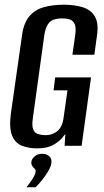

<svg xmlns="http://www.w3.org/2000/svg" viewBox="-20 -618 440 814"><path d="M137 11Q103 11 74.5 0.5Q46 -10 32 -41.5Q18 -73 26 -136L73 -466Q80 -520 104 -548.5Q128 -577 165.5 -587.5Q203 -598 250 -598Q297 -598 331.5 -587Q366 -576 382.5 -547.5Q399 -519 391 -466L380 -386H287L299 -470Q303 -500 297 -515Q291 -530 277 -535Q263 -540 244 -540Q224 -540 208.5 -535Q193 -530 183 -515Q173 -500 168 -470L119 -115Q115 -85 120.5 -70Q126 -55 140.5 -50Q155 -45 174 -45Q203 -45 223.5 -62.5Q244 -80 249 -115L266 -235H207L214 -290H366L326 0H254L257 -50Q253 -46 250 -41.5Q247 -37 244 -34Q229 -16 203.5 -2.5Q178 11 137 11ZM92 176Q111 153 121 135.5Q131 118 131 109Q132 102 127 97.5Q122 93 117 86Q112 79 113 68Q114 56 127 45Q140 34 158 34Q178 34 189 44.5Q200 55 198 72Q197 85 186.5 104Q176 123 161 142Q146 161 131 176Z"/></svg>

Font: Alumni Sans Thin SemiBold
Style: Italic
Weight: 600
Italic angle: -8°
Version: Version 1.016